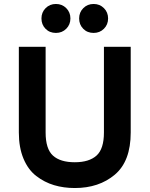

<svg xmlns="http://www.w3.org/2000/svg" viewBox="-20 -936 754 968"><path d="M262 -770Q230 -770 209.5 -791Q189 -812 189 -843Q189 -874 210 -895Q231 -916 262 -916Q293 -916 314 -895Q335 -874 335 -843Q335 -812 314 -791Q293 -770 262 -770ZM75 -268V-700H210V-268Q210 -185 247 -151.5Q284 -118 357 -118Q429 -118 466.5 -151.5Q504 -185 504 -268V-700H639V-268Q639 -123 559 -55.5Q479 12 357 12Q301 12 252.5 -2.5Q204 -17 163 -48.5Q122 -80 98.5 -136Q75 -192 75 -268ZM452 -770Q420 -770 399.5 -791Q379 -812 379 -843Q379 -874 400 -895Q421 -916 452 -916Q483 -916 504 -895Q525 -874 525 -843Q525 -812 504 -791Q483 -770 452 -770Z"/></svg>

Font: ReCut ExtraBold
Style: Regular
Weight: 800
Designer: Giant Group (for alternate capitals set)
Version: Version 2.002;FEAKit 1.0